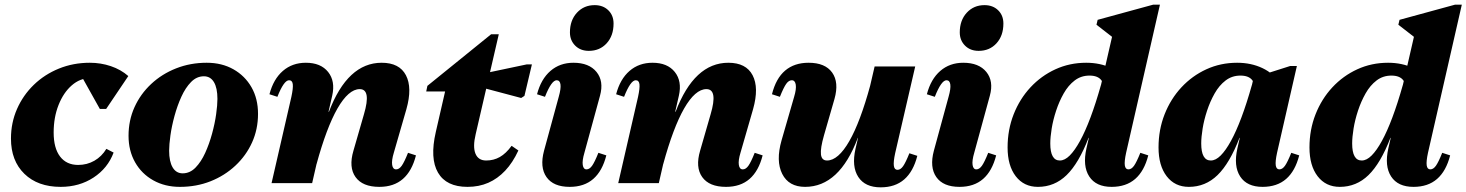

<svg xmlns="http://www.w3.org/2000/svg" viewBox="-20 -785 6286 823"><path d="M240 16Q142 16 84.5 -40Q27 -96 27 -191Q27 -259 53 -318Q79 -377 125 -421.5Q171 -466 232.5 -491Q294 -516 365 -516Q412 -516 455 -501.5Q498 -487 530 -459L435 -318H408L318 -479H464V-399Q458 -414 439 -425.5Q420 -437 399.5 -443.5Q379 -450 366 -450Q323 -450 287.5 -419Q252 -388 231 -335Q210 -282 210 -217Q210 -150 237.5 -114Q265 -78 315 -78Q353 -78 384.5 -96Q416 -114 436 -147L467 -131Q442 -64 381 -24Q320 16 240 16Z M751 16Q687 16 637 -12Q587 -40 559 -89.5Q531 -139 531 -203Q531 -269 556.5 -325.5Q582 -382 628 -425Q674 -468 735 -492Q796 -516 866 -516Q931 -516 980.5 -488Q1030 -460 1058 -411Q1086 -362 1086 -297Q1086 -231 1060.5 -174.5Q1035 -118 989 -75Q943 -32 882.5 -8Q822 16 751 16ZM763 -42Q794 -42 818 -66.5Q842 -91 859.5 -129.5Q877 -168 889 -212Q901 -256 906.5 -295.5Q912 -335 912 -361Q912 -408 897 -433Q882 -458 854 -458Q823 -458 799 -433.5Q775 -409 757.5 -370.5Q740 -332 728 -288Q716 -244 710.5 -204.5Q705 -165 705 -139Q705 -93 720 -67.5Q735 -42 763 -42Z M1606 16Q1534 16 1504 -26Q1474 -68 1495 -139L1540 -295Q1572 -403 1522 -403Q1498 -403 1474 -382Q1450 -361 1426.5 -320Q1403 -279 1380.5 -219Q1358 -159 1337 -82H1282V-306H1390Q1470 -516 1616 -516Q1692 -516 1720 -462.5Q1748 -409 1722 -317L1668 -130Q1658 -97 1661 -78Q1664 -59 1678 -59Q1691 -59 1702 -74.5Q1713 -90 1729 -130L1763 -119Q1746 -52 1707 -18Q1668 16 1606 16ZM1144 0 1229 -370Q1237 -407 1235 -424Q1233 -441 1219 -441Q1197 -441 1169 -370L1135 -381Q1152 -446 1192.5 -481Q1233 -516 1291 -516Q1355 -516 1386.5 -476.5Q1418 -437 1404 -375L1318 0Z M1984 16Q1893 16 1857.5 -45Q1822 -106 1848 -219L1901 -450L1932 -393H1807L1812 -417L2085 -638H2118L2019 -210Q2006 -156 2018 -126.5Q2030 -97 2064 -97Q2096 -97 2122.5 -112Q2149 -127 2173 -160L2202 -140Q2178 -88 2145.5 -53.5Q2113 -19 2073 -1.5Q2033 16 1984 16ZM2214 -365 2003 -421 2015 -462 2238 -509H2260L2228 -374Z M2422 16Q2352 16 2322.5 -26Q2293 -68 2312 -139L2375 -370Q2385 -405 2382.5 -423Q2380 -441 2366 -441Q2344 -441 2316 -370L2282 -381Q2299 -446 2339.5 -481Q2380 -516 2438 -516Q2505 -516 2537 -476.5Q2569 -437 2552 -375L2485 -130Q2475 -96 2478 -77.5Q2481 -59 2494 -59Q2507 -59 2518 -74.5Q2529 -90 2545 -130L2579 -119Q2562 -52 2523 -18Q2484 16 2422 16ZM2504 -567Q2468 -567 2445.5 -589.5Q2423 -612 2423 -646Q2423 -698 2453 -730.5Q2483 -763 2529 -763Q2565 -763 2587.5 -741Q2610 -719 2610 -684Q2610 -632 2580.5 -599.5Q2551 -567 2504 -567Z M3092 16Q3020 16 2990 -26Q2960 -68 2981 -139L3026 -295Q3058 -403 3008 -403Q2984 -403 2960 -382Q2936 -361 2912.5 -320Q2889 -279 2866.5 -219Q2844 -159 2823 -82H2768V-306H2876Q2956 -516 3102 -516Q3178 -516 3206 -462.5Q3234 -409 3208 -317L3154 -130Q3144 -97 3147 -78Q3150 -59 3164 -59Q3177 -59 3188 -74.5Q3199 -90 3215 -130L3249 -119Q3232 -52 3193 -18Q3154 16 3092 16ZM2630 0 2715 -370Q2723 -407 2721 -424Q2719 -441 2705 -441Q2683 -441 2655 -370L2621 -381Q2638 -446 2678.5 -481Q2719 -516 2777 -516Q2841 -516 2872.5 -476.5Q2904 -437 2890 -375L2804 0Z M3431 16Q3361 16 3333 -39.5Q3305 -95 3330 -183L3384 -370Q3394 -403 3391 -422Q3388 -441 3374 -441Q3361 -441 3350 -425.5Q3339 -410 3323 -370L3289 -381Q3306 -449 3345.5 -482.5Q3385 -516 3446 -516Q3517 -516 3547 -474Q3577 -432 3557 -361L3512 -205Q3496 -149 3499 -123Q3502 -97 3525 -97Q3549 -97 3573 -118Q3597 -139 3620.5 -180Q3644 -221 3666.5 -281Q3689 -341 3710 -418H3765V-194H3657Q3578 16 3431 16ZM3755 18Q3688 18 3659 -26.5Q3630 -71 3647 -147L3729 -500H3903L3817 -128Q3809 -91 3811.5 -74Q3814 -57 3827 -57Q3840 -57 3851 -72.5Q3862 -88 3878 -128L3912 -117Q3895 -50 3856 -16Q3817 18 3755 18Z M4093 16Q4023 16 3993.5 -26Q3964 -68 3983 -139L4046 -370Q4056 -405 4053.5 -423Q4051 -441 4037 -441Q4015 -441 3987 -370L3953 -381Q3970 -446 4010.5 -481Q4051 -516 4109 -516Q4176 -516 4208 -476.5Q4240 -437 4223 -375L4156 -130Q4146 -96 4149 -77.5Q4152 -59 4165 -59Q4178 -59 4189 -74.5Q4200 -90 4216 -130L4250 -119Q4233 -52 4194 -18Q4155 16 4093 16ZM4175 -567Q4139 -567 4116.5 -589.5Q4094 -612 4094 -646Q4094 -698 4124 -730.5Q4154 -763 4200 -763Q4236 -763 4258.5 -741Q4281 -719 4281 -684Q4281 -632 4251.5 -599.5Q4222 -567 4175 -567Z M4429 16Q4369 16 4334 -29.5Q4299 -75 4299 -153Q4299 -229 4325 -295Q4351 -361 4397 -410.5Q4443 -460 4504 -488Q4565 -516 4636 -516Q4696 -516 4744.5 -493Q4793 -470 4816 -430L4716 -374Q4716 -421 4701 -441Q4686 -461 4650 -461Q4614 -461 4586.5 -440Q4559 -419 4539.5 -384.5Q4520 -350 4507 -310.5Q4494 -271 4488 -234Q4482 -197 4482 -170Q4482 -97 4523 -97Q4544 -97 4565.5 -118.5Q4587 -140 4609.5 -181Q4632 -222 4654.5 -282Q4677 -342 4699 -420L4757 -385V-194H4646Q4604 -85 4552 -34.5Q4500 16 4429 16ZM4745 16Q4678 16 4649 -28.5Q4620 -73 4637 -149L4763 -698L4783 -599L4680 -679L4685 -700L4923 -765H4952L4807 -130Q4799 -93 4801.5 -76Q4804 -59 4817 -59Q4830 -59 4841 -74.5Q4852 -90 4868 -130L4902 -119Q4885 -52 4846 -18Q4807 16 4745 16Z M5076 16Q5016 16 4981 -29.5Q4946 -75 4946 -153Q4946 -229 4972 -295Q4998 -361 5044 -410.5Q5090 -460 5151 -488Q5212 -516 5283 -516Q5343 -516 5391.5 -493Q5440 -470 5463 -430L5363 -374Q5363 -421 5348 -441Q5333 -461 5297 -461Q5261 -461 5233.5 -440Q5206 -419 5186.5 -384.5Q5167 -350 5154 -310.5Q5141 -271 5135 -234Q5129 -197 5129 -170Q5129 -97 5170 -97Q5191 -97 5212.5 -118.5Q5234 -140 5256.5 -181Q5279 -222 5301.5 -282Q5324 -342 5346 -420L5404 -385V-194H5293Q5251 -85 5199 -34.5Q5147 16 5076 16ZM5392 16Q5325 16 5296 -28.5Q5267 -73 5284 -149L5357 -467H5400L5510 -502H5539L5454 -130Q5446 -93 5448.5 -76Q5451 -59 5464 -59Q5477 -59 5488 -74.5Q5499 -90 5515 -130L5549 -119Q5532 -52 5493 -18Q5454 16 5392 16Z M5723 16Q5663 16 5628 -29.5Q5593 -75 5593 -153Q5593 -229 5619 -295Q5645 -361 5691 -410.5Q5737 -460 5798 -488Q5859 -516 5930 -516Q5990 -516 6038.5 -493Q6087 -470 6110 -430L6010 -374Q6010 -421 5995 -441Q5980 -461 5944 -461Q5908 -461 5880.5 -440Q5853 -419 5833.5 -384.5Q5814 -350 5801 -310.5Q5788 -271 5782 -234Q5776 -197 5776 -170Q5776 -97 5817 -97Q5838 -97 5859.5 -118.5Q5881 -140 5903.5 -181Q5926 -222 5948.5 -282Q5971 -342 5993 -420L6051 -385V-194H5940Q5898 -85 5846 -34.5Q5794 16 5723 16ZM6039 16Q5972 16 5943 -28.5Q5914 -73 5931 -149L6057 -698L6077 -599L5974 -679L5979 -700L6217 -765H6246L6101 -130Q6093 -93 6095.5 -76Q6098 -59 6111 -59Q6124 -59 6135 -74.5Q6146 -90 6162 -130L6196 -119Q6179 -52 6140 -18Q6101 16 6039 16Z"/></svg>

Font: Platypi Light ExtraBold
Style: Italic
Weight: 800
Italic angle: -13°
Version: Version 1.200